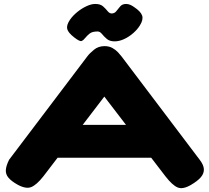

<svg xmlns="http://www.w3.org/2000/svg" viewBox="-20 -928 1057 970"><path d="M988 -122Q1009 -95 1010 -73.5Q1011 -52 995 -33Q979 -14 945 6Q904 30 877.5 19Q851 8 816 -37L507 -440L199 -37Q165 6 138 17Q111 28 69 5Q37 -13 22.5 -30.5Q8 -48 9.5 -69.5Q11 -91 26 -121L421 -643Q432 -658 454.5 -676.5Q477 -695 508 -695Q531 -695 548 -685.5Q565 -676 576.5 -663.5Q588 -651 594 -643ZM248 -131 329 -297H686L766 -131ZM461 -908Q487 -908 500.5 -896Q514 -884 523.5 -872Q533 -860 544 -860Q559 -860 568 -872Q577 -884 587.5 -896Q598 -908 617 -908Q627 -908 637 -904Q647 -900 658 -892Q691 -870 698 -849.5Q705 -829 687 -800Q675 -780 653.5 -761Q632 -742 607 -730.5Q582 -719 559 -719Q534 -719 519.5 -731.5Q505 -744 495 -756.5Q485 -769 473 -769Q446 -769 433 -758.5Q420 -748 412 -738Q402 -725 392.5 -721Q383 -717 355 -739Q324 -763 319.5 -782Q315 -801 334 -829Q348 -849 370 -867Q392 -885 416.5 -896.5Q441 -908 461 -908Z"/></svg>

Font: Fredoka Expanded
Style: Bold
Weight: 700
Width: 7
Designer: Ben Nathan
Foundry: Milena B. Brandão, Ben Nathan
Version: Version 2.001